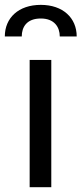

<svg xmlns="http://www.w3.org/2000/svg" viewBox="-42 -777 338 797"><path d="M170.9 -528.3H81.1V0H170.9ZM276.4 -625.5C276.4 -702.6 219.2 -756.8 127.4 -756.8C34.7 -756.8 -22 -702.6 -22 -625.5H48.3C48.3 -664.6 68.8 -700.2 127.4 -700.2C183.6 -700.2 206.1 -664.6 206.1 -625.5Z"/></svg>

Font: Bert Sans
Style: Regular
Weight: 400
Designer: Christian Robertson (Google), Cristiano Sobral
Foundry: Google, Cristiano Sobral
Version: Version 3.101